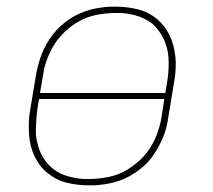

<svg xmlns="http://www.w3.org/2000/svg" viewBox="-20 -548 640 576"><path d="M246 8Q229 8 212.5 6Q196 4 179.5 0Q163 -4 149 -11.5Q135 -19 122.5 -29Q110 -39 100.5 -51.5Q91 -64 84 -78.5Q77 -93 73 -108.5Q69 -124 67.5 -140.5Q66 -157 66.5 -177Q67 -197 69 -209L88 -323Q91 -339 95 -354.5Q99 -370 105 -385.5Q111 -401 119.5 -416Q128 -431 138.5 -444.5Q149 -458 161.5 -469.5Q174 -481 188 -490.5Q202 -500 218 -507Q234 -514 249.5 -518.5Q265 -523 284 -525.5Q303 -528 314 -528H327Q344 -528 360.5 -526Q377 -524 393.5 -520Q410 -516 424.5 -508.5Q439 -501 451 -491Q463 -481 472.5 -468.5Q482 -456 489 -441.5Q496 -427 500 -411.5Q504 -396 506 -379.5Q508 -363 507 -343Q506 -323 504 -312L485 -197Q483 -181 479 -165.5Q475 -150 468.5 -134.5Q462 -119 453.5 -104Q445 -89 435 -75.5Q425 -62 412 -50.5Q399 -39 385 -29.5Q371 -20 355.5 -13Q340 -6 324 -1.5Q308 3 289 5.5Q270 8 260 8ZM100 -269H476L481 -300Q484 -315 485 -330.5Q486 -346 486 -361.5Q486 -377 483.5 -391.5Q481 -406 476 -419.5Q471 -433 463.5 -445Q456 -457 446.5 -467.5Q437 -478 424.5 -485.5Q412 -493 398.5 -498Q385 -503 368 -506Q351 -509 341 -509H327Q313 -509 298 -507.5Q283 -506 268 -503Q253 -500 239 -494.5Q225 -489 211.5 -481Q198 -473 186 -463Q174 -453 163.5 -441.5Q153 -430 144.5 -417Q136 -404 129.5 -390Q123 -376 117.5 -359.5Q112 -343 111 -333ZM234 -11H247Q261 -11 275.5 -12.5Q290 -14 305 -17Q320 -20 334.5 -25.5Q349 -31 362 -39Q375 -47 387.5 -57Q400 -67 410.5 -78.5Q421 -90 429.5 -103Q438 -116 444.5 -130Q451 -144 456 -160.5Q461 -177 463 -187L473 -251H97L92 -220Q90 -205 89 -189.5Q88 -174 87.5 -158.5Q87 -143 90 -128.5Q93 -114 97.5 -100.5Q102 -87 109.5 -75Q117 -63 127 -52.5Q137 -42 149 -34.5Q161 -27 175 -22Q189 -17 206 -14Q223 -11 234 -11Z"/></svg>

Font: Iosevka Aile Thin
Style: Italic
Weight: 100
Italic angle: -9°
Designer: Belleve Invis
Foundry: Belleve Invis
Version: Version 31.1.0; ttfautohint (v1.8.4)